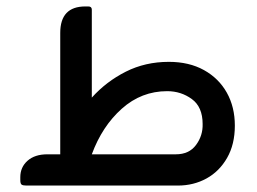

<svg xmlns="http://www.w3.org/2000/svg" viewBox="-20 -576 797 596"><path d="M504 -384Q567 -384 613 -358.5Q659 -333 684 -288.5Q709 -244 709 -186Q709 -128 685 -86Q661 -44 621 -22Q581 0 532 0H62Q51 0 47 -3Q43 -6 43 -17V-26Q43 -57 65.5 -77Q88 -97 127 -97H167V-474Q167 -556 245 -556H254Q265 -556 265 -546V-273Q310 -323 370.5 -353.5Q431 -384 504 -384ZM265 -97H526Q567 -97 588.5 -126Q610 -155 609 -191Q609 -244 575.5 -268.5Q542 -293 499 -293Q419 -293 358 -238.5Q297 -184 265 -97Z"/></svg>

Font: Zain
Style: Bold
Weight: 700
Designer: Zain,Boutros
Foundry: Mobile Telecommunications Company (Zain), 2024
Version: Version 1.50; ttfautohint (v1.8.4)